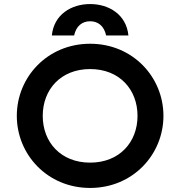

<svg xmlns="http://www.w3.org/2000/svg" viewBox="-20 -920 890 948"><path d="M425 8C636 8 787 -157 787 -348C787 -539 636 -704 425 -704C214 -704 63 -539 63 -348C63 -157 214 8 425 8ZM191 -348C191 -478 280 -579 425 -579C570 -579 659 -478 659 -348C659 -218 570 -117 425 -117C280 -117 191 -218 191 -348ZM236 -745H346C356 -791 385 -815 425 -815C465 -815 494 -791 504 -745H614C604 -848 518 -900 425 -900C332 -900 246 -848 236 -745Z"/></svg>

Font: KT Kiyosuna Sans Bold
Style: Regular
Weight: 700
Designer: [Zen Kaku Gothic] Yoshimichi Ohira
Version: Version 1.010;Glyphs 3.1.2 (3151)